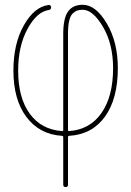

<svg xmlns="http://www.w3.org/2000/svg" viewBox="-20 -550 540 790"><path d="M259.8 -410.2V-14.6Q259.8 -10.7 264.6 -10.7Q349.6 -16.6 397.5 -85Q445.3 -153.3 445.3 -269.5Q445.3 -369.1 403.8 -439.5Q362.3 -509.8 320.3 -509.8Q307.6 -509.8 298.3 -506.8Q289.1 -503.9 279.3 -494.6Q269.5 -485.4 264.6 -464.4Q259.8 -443.4 259.8 -410.2ZM234.4 8.8Q142.6 2.9 88.9 -68.4Q35.2 -139.6 35.2 -259.8Q35.2 -370.1 78.1 -445.8Q121.1 -521.5 178.7 -529.3Q189.5 -531.2 190.4 -519.5Q190.4 -510.7 180.7 -508.8Q131.8 -502 93.3 -431.2Q54.7 -360.4 54.7 -259.8Q54.7 -147.5 102.5 -82Q150.4 -16.6 235.4 -10.7Q240.2 -10.7 240.2 -14.6V-410.2Q240.2 -474.6 259.8 -502.4Q279.3 -530.3 320.3 -530.3Q374 -530.3 419.4 -453.6Q464.8 -377 464.8 -269.5Q464.8 -143.6 412.1 -70.3Q359.4 2.9 265.6 8.8Q259.8 8.8 259.8 14.6V210Q259.8 219.7 250 219.7Q240.2 219.7 240.2 210V14.6Q240.2 8.8 234.4 8.8Z"/></svg>

Font: Rounded Mgen+ 1m thin
Style: Regular
Weight: 100
Designer: [Source Han Sans]
Ryoko NISHIZUKA  (kana & ideographs); Paul D. Hunt (Latin, Greek & Cyrillic); Wenlong ZHANG  (bopomofo
Version: Version 1.059.20150602